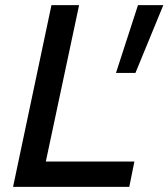

<svg xmlns="http://www.w3.org/2000/svg" viewBox="-20 -730 658 750"><path d="M31 0 181 -710H289L159 -99H505L485 0ZM433 -445 519 -710H618L509 -445Z"/></svg>

Font: Geist Medium
Style: Italic
Weight: 500
Italic angle: -12°
Designer: Basement.studio, Andrés Briganti, Mateo Zaragoza
Foundry: Basement.studio, Vercel, Andrés Briganti, Guido Ferreyra, Mateo Zaragoza
Version: Version 1.500; ttfautohint (v1.8.4.7-5d5b)